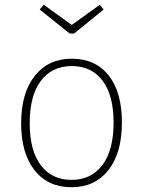

<svg xmlns="http://www.w3.org/2000/svg" viewBox="-20 -778 602 808"><path d="M400 -758 416 -738 292 -637H273L147 -738L164 -758L282 -673ZM282 -531Q381 -531 437 -461Q493 -391 493 -262Q493 -134 436 -62Q379 10 281 10Q182 10 125.5 -61.5Q69 -133 69 -259Q69 -387 126.5 -459Q184 -531 282 -531ZM105 -259Q105 -145 151.5 -83Q198 -21 281 -21Q363 -21 410.5 -83Q458 -145 458 -262Q458 -377 411.5 -438.5Q365 -500 282 -500Q199 -500 152 -438Q105 -376 105 -259Z"/></svg>

Font: Fira Sans UltraLight
Style: Regular
Weight: 200
Designer: Carrois Corporate & Edenspiekermann AG
Foundry: Carrois Corporate GbR & Edenspiekermann AG
Version: Version 4.106;PS 004.106;hotconv 1.0.70;makeotf.lib2.5.58329